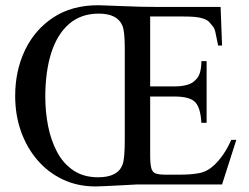

<svg xmlns="http://www.w3.org/2000/svg" viewBox="-20 -688 930 716"><path d="M861.3 -166.5 808.1 0H488.8Q485.8 0 466.1 1.2Q446.3 2.4 420.2 3.7Q394 4.9 370.4 6.1Q346.7 7.3 335.9 7.3Q269.5 7.3 214.6 -18.6Q159.7 -44.4 119.9 -90.6Q80.1 -136.7 58.3 -198Q36.6 -259.3 36.6 -330.1Q36.6 -424.3 73.2 -501Q109.9 -577.6 179 -623Q248 -668.5 346.2 -668.5Q352.5 -668.5 375.7 -667.5Q398.9 -666.5 441.9 -665Q507.8 -662.1 571.8 -662.1H802.7L808.1 -518.1H793.5Q787.1 -546.4 783.9 -564.5Q780.8 -582.5 772.9 -590.8Q767.1 -597.2 760.5 -605.5Q753.9 -613.8 733.4 -620.1Q712.9 -626.5 665 -626.5H540V-365.7H628.4Q687 -365.7 708 -388.7Q720.7 -399.9 725.8 -417.7Q731 -435.5 731 -460H750.5V-230H731Q727.5 -289.6 706.1 -308.6Q686.5 -328.1 628.4 -328.1H540V-109.4Q540 -76.7 544.2 -61Q548.3 -45.4 560.8 -41Q573.2 -36.6 597.7 -36.6H649.4Q693.4 -36.6 723.4 -42.5Q753.4 -48.3 778.8 -72.3Q796.9 -89.4 813 -112.8Q829.1 -136.2 842.3 -166.5ZM445.3 -166.5V-508.8Q445.3 -573.2 436 -593.3Q417 -637.2 348.1 -637.2Q282.2 -637.2 237.8 -598.9Q193.4 -560.5 171.1 -490.7Q148.9 -420.9 148.9 -326.2Q148.9 -271 159.4 -217.8Q169.9 -164.6 192.9 -121.3Q215.8 -78.1 253.7 -52.5Q291.5 -26.9 346.2 -26.9Q419.4 -26.9 437 -74.2Q445.3 -95.7 445.3 -166.5Z"/></svg>

Font: BabelStone Roman
Style: Regular
Weight: 400
Designer: Walt Agee, Victor Gaultney, Peter Martin, Debbi Hosken, Becca Hirsbrunner (SIL); Andrew West (BabelStone)
Foundry: BabelStone
Version: Version 16.000